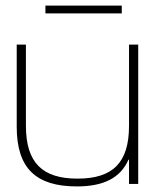

<svg xmlns="http://www.w3.org/2000/svg" viewBox="-20 -660 575 689"><path d="M476 0V-500H443V-209C443 -76 385 -19 258 -19C132 -19 73 -76 73 -209V-500H40V-205C40 -56 109 9 256 9C351 9 412 -21 441 -87H443V0ZM143 -612H417V-640H143Z"/></svg>

Font: LT Wave Alt Thin
Style: Regular
Weight: 100
Designer: Daniel Lyons
Version: Version 2.5 (Glyphs App)